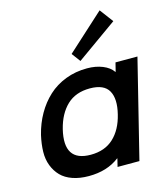

<svg xmlns="http://www.w3.org/2000/svg" viewBox="-138 -1075 1046 1193"><g transform="rotate(-15 385.0 -479.0)"><path d="M557.1 -314Q580.6 -408.7 551 -461.9Q521.5 -515.1 430.2 -515.1Q338.9 -515.1 282.7 -461.7Q226.6 -408.2 203.1 -314Q155.3 -115.2 331.1 -115.2Q421.9 -115.2 478.3 -168Q534.7 -220.7 557.1 -314ZM768.1 -629.9 611.8 1H471.2L483.9 -50.8H481.9Q403.3 9.8 285.2 9.8Q226.6 9.8 181.2 -6.1Q135.7 -22 107.7 -50.8Q79.6 -79.6 64 -119.9Q48.3 -160.2 49.3 -209Q50.3 -257.8 63 -314Q80.6 -384.8 114.3 -443.8Q147.9 -502.9 195.6 -546.9Q243.2 -590.8 307.4 -615.5Q371.6 -640.1 445.8 -640.1Q501.5 -640.1 545.4 -622.3Q589.4 -604.5 610.8 -573.2H612.8L627 -629.9ZM615.2 -967.8 680.2 -880.9 418.9 -694.8 377 -751Z"/></g></svg>

Font: Sinkin Sans 600 SemiBold Italic
Style: Regular
Weight: 600
Italic angle: -112°
Designer: Keith Bates
Foundry: K-Type
Version: Sinkin Sans (version 1.0)  by Keith Bates   •   © 2014   www